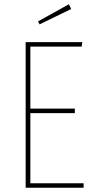

<svg xmlns="http://www.w3.org/2000/svg" viewBox="-20 -878 447 898"><path d="M365 -681 362 -660H122V-370H330V-349H122V-21H371V0H100V-681ZM302 -858 313 -836 165 -764 158 -778Z"/></svg>

Font: Fira Sans Extra Condensed Thin
Style: Regular
Weight: 250
Width: 1
Designer: Carrois Corporate & Edenspiekermann AG
Foundry: Carrois Corporate GbR & Edenspiekermann AG
Version: Version 4.203